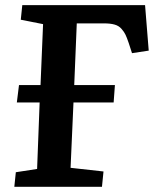

<svg xmlns="http://www.w3.org/2000/svg" viewBox="-20 -720 593 740"><path d="M418 -325.2H263.2L252 -73.2L378.9 -59.1L373 0H35.2L41 -56.2L123 -68.8L132.8 -325.2H44.9L53.2 -392.1H136.2L146 -627L60.1 -644L65.9 -700.2H539.1L553.2 -524.9L488.8 -515.1L476.1 -554.2Q468.8 -575.7 463.6 -586.4Q458.5 -597.2 448.2 -608.9Q438 -620.6 421.9 -625.2Q405.8 -629.9 380.9 -629.9H275.9L266.1 -392.1H422.9Z"/></svg>

Font: Literata Book
Style: Bold Italic
Weight: 700
Italic angle: -3°
Designer: Latin by Veronika Burian and Jose Scaglione. Greek by Irene Vlachou. Cyrillic by Vera Evstafieva
Foundry: TypeTogether
Version: Version 1.003;PS 001.003;hotconv 1.0.88;makeotf.lib2.5.64775